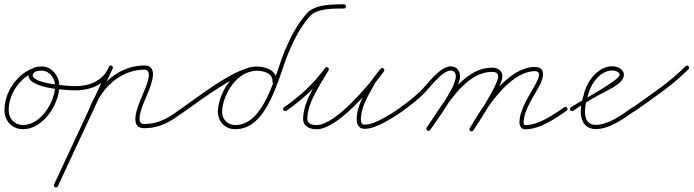

<svg xmlns="http://www.w3.org/2000/svg" viewBox="-20 -570 3136 868"><path d="M133 -253.5C130.8 -258.2 125.1 -260.3 120.4 -258.1C49.4 -225.2 0.2 -149.4 0.2 -71.2C0.2 -23.2 35.7 14.2 84.2 14.2C175.8 14.2 248.1 -99.6 248.1 -182.5C248.1 -226.1 214.5 -269.5 169 -269.5C147 -269.5 119.4 -265 111 -241.1C111 -241.1 111 -241.2 111 -241.2C111 -241.2 111.1 -241.2 111.1 -241.2C85.8 -170.5 282.2 -161.6 321 -161.5C326.2 -161.5 330.5 -165.7 330.5 -171C330.5 -176.2 326.3 -180.5 321 -180.5C294.8 -180.6 113.4 -191.2 128.9 -234.8C128.9 -234.8 129 -234.8 129 -234.8C129 -234.8 129 -234.9 129 -234.9C134 -249.3 156.3 -250.5 169 -250.5C203.9 -250.5 229.1 -215.6 229.1 -182.5C229.1 -110.3 165 -4.8 84.2 -4.8C46.1 -4.8 19.2 -33.6 19.2 -71.2C19.2 -142 64.1 -211.1 128.4 -240.9C133.1 -243.1 135.2 -248.7 133 -253.5Z M321 -161.5C321 -161.5 321 -161.5 321 -161.5C392.8 -161.7 461.8 -190.5 489.8 -261C491.8 -265.8 489.4 -271.4 484.5 -273.3C479.6 -275.2 474.1 -272.9 472.2 -268C472.2 -268 472.2 -268 472.2 -268C447.1 -204.9 384.9 -180.7 321 -180.5C315.7 -180.5 311.5 -176.2 311.5 -171C311.5 -165.7 315.8 -161.5 321 -161.5ZM472.4 -268.5C472.4 -268.5 472.4 -268.5 472.4 -268.5C389.7 -91 307.1 86.5 224.4 264C222.2 268.7 224.2 274.4 229 276.6C233.7 278.8 239.4 276.8 241.6 272C324.3 94.5 406.9 -83 489.6 -260.5C491.8 -265.2 489.8 -270.9 485 -273.1C480.3 -275.3 474.6 -273.2 472.4 -268.5ZM401.9 -73.6C401.9 -73.6 401.9 -73.6 401.9 -73.6C423.5 -129.8 460.2 -182.1 510.4 -216.3C546.6 -241.1 588.9 -255 633 -255C675.4 -255 638.3 -175.6 631.2 -157.3C615.7 -117.8 551.2 9.5 631 9.5C711.1 9.5 757.3 -26.1 818.5 -69.2C822.8 -72.3 823.8 -78.2 820.8 -82.5C817.7 -86.8 811.8 -87.8 807.5 -84.8C749.8 -44.1 706.6 -9.5 631 -9.5C581.2 -9.5 637.6 -121.5 648.8 -150.4C661.7 -183.4 700.3 -274 633 -274C585.1 -274 539.1 -258.9 499.6 -232C446.3 -195.6 407.2 -140.2 384.1 -80.4C382.2 -75.5 384.7 -70 389.6 -68.1C394.5 -66.2 400 -68.7 401.9 -73.6Z M805.2 -71.6C808.2 -67.3 814.1 -66.2 818.4 -69.2C886.5 -116.6 1062.6 -250.3 1140.3 -250.3C1170.7 -250.3 1214.5 -239.8 1211.8 -201C1211.4 -194.7 1215.9 -191.2 1220.6 -190.8C1225.4 -190.5 1230.3 -193.3 1230.8 -199.7C1234.4 -250.9 1182.7 -269.3 1140.3 -269.3C1043.5 -269.3 971.3 -158.7 965.2 -71.9C961.9 -23.8 995 14.2 1043.9 14.2C1191.9 14.2 1238.5 -222.1 1283.7 -330.3C1308.3 -389.1 1337.8 -447.4 1380.1 -495.7C1413.2 -533.5 1489.8 -531.3 1534.9 -531.5C1540.1 -531.5 1544.3 -535.7 1544.3 -541C1544.3 -546.2 1540 -550.5 1534.8 -550.5C1534.8 -550.5 1534.8 -550.5 1534.8 -550.5C1482.6 -550.3 1403.7 -551.5 1365.8 -508.3C1322.1 -458.4 1291.6 -398.4 1266.2 -337.6C1225.3 -239.8 1177.4 -4.8 1043.9 -4.8C1006 -4.8 981.6 -33.3 984.2 -70.5C989.5 -147.2 1053.8 -250.3 1140.3 -250.3C1170.7 -250.3 1214.5 -239.8 1211.8 -201C1211.4 -194.7 1215.9 -191.2 1220.6 -190.8C1225.4 -190.5 1230.3 -193.3 1230.8 -199.7C1234.4 -250.8 1182.6 -269.3 1140.3 -269.3C1050.1 -269.3 883.4 -137.6 807.6 -84.8C803.3 -81.8 802.2 -75.9 805.2 -71.6Z M1274.4 -69.2C1274.4 -69.2 1274.4 -69.2 1274.4 -69.2C1346.3 -118.6 1414 -180.2 1464.7 -251.5C1468.2 -256.4 1465.7 -261.6 1461.6 -264.2C1457.5 -266.8 1451.7 -266.9 1448.7 -261.7C1410.1 -193.9 1350.4 -111.2 1350.4 -31.7C1350.4 2.5 1382.1 14.4 1411.2 14.4C1507.3 14.4 1663.3 -173.7 1715.7 -247.5C1719.3 -252.5 1717.4 -257.8 1713.7 -260.6C1710 -263.4 1704.4 -263.7 1700.6 -258.9C1685.9 -240.5 1669.4 -222.1 1657.8 -201.7C1657.8 -201.7 1657.7 -201.7 1657.7 -201.6C1657.7 -201.5 1657.6 -201.5 1657.6 -201.5C1629.6 -148.9 1592.5 -91.6 1592.5 -30.3C1592.5 -21.9 1593.7 -13.2 1597.5 -5.7C1597.5 -5.7 1597.6 -5.6 1597.6 -5.5C1597.7 -5.5 1597.7 -5.4 1597.7 -5.4C1605.7 9 1614.7 12.3 1631.4 12.3C1680.9 12.3 1763.4 -41.9 1802.4 -69.2C1806.7 -72.2 1807.8 -78.2 1804.8 -82.4C1801.8 -86.7 1795.8 -87.8 1791.6 -84.8C1756.4 -60.1 1675.8 -6.7 1631.4 -6.7C1620.8 -6.7 1618.6 -6.9 1614.3 -14.6C1614.3 -14.6 1614.3 -14.5 1614.4 -14.5C1614.4 -14.4 1614.5 -14.3 1614.5 -14.3C1612 -19.1 1611.5 -25 1611.5 -30.3C1611.5 -87.8 1648 -143.1 1674.4 -192.5C1674.4 -192.5 1674.3 -192.5 1674.3 -192.4C1674.3 -192.3 1674.2 -192.3 1674.2 -192.3C1685.4 -211.8 1701.4 -229.4 1715.4 -247.1C1719.3 -251.9 1717.3 -257.3 1713.4 -260.2C1709.5 -263.1 1703.8 -263.5 1700.3 -258.5C1652.6 -191.4 1497.9 -4.6 1411.2 -4.6C1393.2 -4.6 1369.4 -9.3 1369.4 -31.7C1369.4 -106.9 1428.5 -187.9 1465.3 -252.3C1468.2 -257.5 1466 -262.5 1462.1 -265C1458.2 -267.5 1452.7 -267.4 1449.3 -262.5C1399.8 -193 1333.7 -133 1263.6 -84.8C1259.3 -81.9 1258.2 -75.9 1261.2 -71.6C1264.1 -67.3 1270.1 -66.2 1274.4 -69.2Z M1788.2 -71.6C1791.2 -67.3 1797.1 -66.2 1801.4 -69.2C1832.7 -91 1862.5 -114.9 1890.4 -141C1917.5 -166.3 1978 -251.1 2017.6 -251.1C2034.3 -251.1 2040.7 -239.4 2040.7 -224C2040.7 -175.4 1939.4 -36.8 1909.2 6.6C1906.2 10.9 1907.3 16.8 1911.6 19.8C1915.9 22.8 1921.8 21.7 1924.8 17.4C1958.4 -30.7 2059.7 -168.4 2059.7 -224C2059.7 -249.9 2044.9 -270.1 2017.6 -270.1C1967.6 -270.1 1911 -186.4 1877.4 -154.8C1850.2 -129.4 1821.1 -106.1 1790.6 -84.8C1786.3 -81.8 1785.2 -75.9 1788.2 -71.6ZM1911.6 19.8C1915.9 22.8 1921.8 21.7 1924.8 17.4C1989.6 -75.6 2077.8 -245.1 2205.1 -245.1C2218.2 -245.1 2232.3 -240.4 2232.3 -225.1C2232.3 -186.1 2130.8 -32.1 2104 8.8C2101.2 13.2 2102.4 19.1 2106.8 22C2111.2 24.8 2117.1 23.6 2120 19.2C2120 19.2 2120 19.2 2120 19.2C2149.8 -26.5 2251.3 -178.9 2251.3 -225.1C2251.3 -251.4 2229 -264.1 2205.1 -264.1C2068.2 -264.1 1978.4 -92.8 1909.2 6.6C1906.2 10.9 1907.3 16.8 1911.6 19.8ZM2106.8 22.7C2111.3 25.4 2117.1 23.9 2119.8 19.4C2173 -69.9 2277 -244.1 2396.3 -248.4C2432 -249.7 2412.2 -209.9 2402.8 -192.5C2374.9 -140.5 2328.4 -75.6 2328.4 -16.1C2328.4 0.6 2336.7 14.5 2355 14.5C2420.6 14.5 2489.7 -33.6 2541.4 -69.2C2545.7 -72.1 2546.8 -78.1 2543.8 -82.4C2540.9 -86.7 2534.9 -87.8 2530.6 -84.8C2482.7 -51.9 2416 -4.5 2355 -4.5C2347.9 -4.5 2347.4 -10 2347.4 -16.1C2347.4 -71.5 2393.4 -134.7 2419.6 -183.5C2436.6 -215.2 2450.9 -269.3 2395.7 -267.4C2267.4 -262.8 2161.1 -86.9 2103.5 9.7C2100.8 14.2 2102.3 20 2106.8 22.7Z M2571.4 -69.2C2571.4 -69.2 2571.4 -69.2 2571.4 -69.2C2609.1 -95.5 2648.3 -119.1 2688.6 -141.2C2719.5 -158.2 2757.2 -174 2783.2 -198.1C2793 -207.1 2800.5 -218.3 2800.5 -232C2800.5 -257.4 2770.7 -270.5 2749 -270.5C2681.3 -270.5 2631.3 -199.6 2618.7 -140C2618.7 -140 2618.8 -140.2 2618.8 -140.4C2618.9 -140.6 2618.9 -140.8 2618.9 -140.8C2611.3 -115.7 2605.5 -92.6 2605.5 -66C2605.5 -21.9 2625.5 13.5 2674 13.5C2736.5 13.5 2801.9 -35.2 2850.4 -69.2C2854.7 -72.2 2855.8 -78.2 2852.8 -82.4C2849.8 -86.7 2843.8 -87.8 2839.6 -84.8C2839.6 -84.8 2839.6 -84.8 2839.6 -84.8C2794.9 -53.5 2731.7 -5.5 2674 -5.5C2636.4 -5.5 2624.5 -32.5 2624.5 -66C2624.5 -90.7 2630 -112 2637.1 -135.2C2637.1 -135.2 2637.1 -135.4 2637.2 -135.6C2637.2 -135.8 2637.3 -136 2637.3 -136C2648 -186.5 2690.7 -251.5 2749 -251.5C2759.3 -251.5 2781.5 -245.5 2781.5 -232C2781.5 -206.4 2590 -105.3 2560.6 -84.8C2556.3 -81.8 2555.2 -75.9 2558.2 -71.6C2561.2 -67.3 2567.1 -66.2 2571.4 -69.2Z M2837.3 -70.2C2840.3 -65.9 2846.2 -64.9 2850.5 -67.9C2933.1 -126.6 3021.5 -184.9 3092.8 -257.3C3096.5 -261.1 3096.4 -267.1 3092.7 -270.8C3088.9 -274.5 3082.9 -274.4 3079.2 -270.7C3079.2 -270.7 3079.2 -270.7 3079.2 -270.7C3008.8 -199.1 2921.2 -141.5 2839.5 -83.4C2835.2 -80.4 2834.2 -74.4 2837.3 -70.2Z"/></svg>

Font: FRB American Cursive Extralight
Style: Italic
Weight: 200
Italic angle: -25°
Version: Version 2.0;Modular Font Editor K font №1